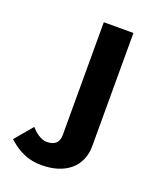

<svg xmlns="http://www.w3.org/2000/svg" viewBox="-126 -727 668 812"><g transform="rotate(20 208.5 -321.0)"><path d="M333.3 -141.7V-650H200V-141.7C200 -108.3 180.8 -91.7 145.8 -91.7C118.3 -91.7 91.7 -114.2 75 -133.3L8.3 -54.2C31.7 -33.3 78.3 8.3 158.3 8.3C265.8 8.3 333.3 -48.3 333.3 -141.7Z"/></g></svg>

Font: BoonHome
Style: Bold
Weight: 700
Designer: Sungsit Sawaiwan
Foundry: Sungsit Sawaiwan
Version: Version 0.2